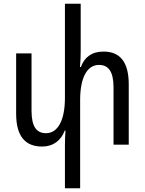

<svg xmlns="http://www.w3.org/2000/svg" viewBox="-20 -780 782 1035"><path d="M538 -502C474 -502 435 -471 416 -419H411C414 -448 415 -478 415 -507V-760H330V-252C330 -130 291 -62 228 -62C178 -62 150 -96 150 -183V-492H67V-167C67 -42 119 10 207 10C267 10 309 -23 329 -76H333C331 -49 330 -22 330 4V235H412V-240C412 -363 450 -430 514 -430C564 -430 592 -395 592 -309V0H674V-325C674 -451 623 -502 538 -502Z"/></svg>

Font: Noto Sans Armenian Condensed
Style: Regular
Weight: 400
Width: 3
Designer: Monotype Design Team
Foundry: Monotype Imaging Inc.
Version: Version 2.008